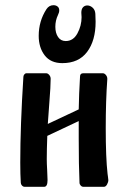

<svg xmlns="http://www.w3.org/2000/svg" viewBox="-20 -719 493 739"><path d="M160 -107Q160 -90 161.5 -65Q163 -40 163 -26Q163 0 150 0H75Q69 0 64.5 -5Q60 -10 60 -16Q58 -47 58 -93Q58 -235 70 -423Q70 -428 73.5 -432.5Q77 -437 82 -437H158Q164 -437 169.5 -430.5Q175 -424 175 -416Q175 -387 170 -325Q165 -263 164 -242L283 -298Q284 -357 288 -424Q288 -437 300 -437H376Q382 -437 387.5 -430.5Q393 -424 393 -416Q393 -415 393 -414Q387 -332 387 -226Q387 -112 394 -50Q394 -47 395.5 -39Q397 -31 397 -26Q397 -18 392 -9Q387 0 380 0H301Q295 0 290.5 -5Q286 -10 286 -16Q283 -81 283 -187Q283 -220 283 -253L162 -196Q160 -141 160 -107ZM294 -653Q294 -656 293.5 -661.5Q293 -667 293 -670Q293 -684 299.5 -691Q306 -698 316 -698Q327 -698 336.5 -689.5Q346 -681 347 -666Q348 -650 348 -635Q348 -563 315.5 -519.5Q283 -476 220 -476Q175 -476 152 -506Q129 -536 129 -581Q129 -638 159 -684Q169 -699 186 -699Q195 -699 201.5 -694Q208 -689 208 -679Q208 -671 203 -661Q193 -640 193 -616Q193 -592 203.5 -576.5Q214 -561 233 -561Q262 -561 278 -590.5Q294 -620 294 -653Z"/></svg>

Font: Triodion Unicode
Style: Normal
Weight: 400
Version: Version 1.1